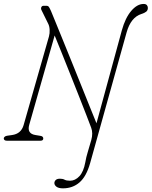

<svg xmlns="http://www.w3.org/2000/svg" viewBox="-24 -730 788 996"><path d="M608 -572.5Q626 -637.5 656.8 -673.5Q687.5 -709.5 721 -709.5Q732.5 -709.5 737.8 -703.5Q743 -697.5 743 -689Q743 -676.5 734.5 -669.5Q726 -662.5 709.5 -657.5Q654.5 -640 632.5 -561L443.5 116.5Q424 185.5 388.5 216.2Q353 247 302.5 247Q280.5 247 269.5 239Q258.5 231 258 220Q258 211 265 204Q272 197 287 197Q301.5 197 311 202.2Q320.5 207.5 339.5 207.5Q366 207.5 387.8 184.2Q409.5 161 418.5 112Q423 85 431 59.5Q439 34 449.5 -3.5Q459.5 -39.5 449 -67.5Q440.5 -90.5 423.8 -133.5Q407 -176.5 385.8 -230.5Q364.5 -284.5 341.5 -342.2Q318.5 -400 297.2 -453Q276 -506 259.5 -546L127.5 -82Q115 -36.5 160 -29.5L184.5 -25.5Q200.5 -23.5 200.5 -11.5Q200.5 0 185.5 0H12Q-4 0 -4.5 -12.5Q-4.5 -16 0.2 -20.5Q5 -25 14 -26L38.5 -29.5Q85.5 -36 98.5 -81L230 -541Q234.5 -557 233.5 -575.8Q232.5 -594.5 226 -607L192.5 -675Q187 -684.5 190.2 -692.2Q193.5 -700 202 -700H216.5Q225.5 -700 229.8 -693.8Q234 -687.5 240.5 -673Q247 -657.5 263 -618.2Q279 -579 301 -525Q323 -471 347.8 -409.8Q372.5 -348.5 396.8 -288.2Q421 -228 441.8 -176.2Q462.5 -124.5 476.5 -90.5Z"/></svg>

Font: Fraunces 72pt S100 Thin
Style: Italic
Weight: 100
Italic angle: -16°
Version: Version 1.000; ttfautohint (v1.8.3)